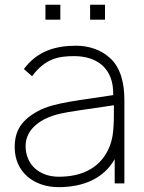

<svg xmlns="http://www.w3.org/2000/svg" viewBox="-20 -770 605 806"><path d="M170.8 -750V-687.5H233.3V-750ZM358.3 -750V-687.5H420.8V-750ZM502.1 0V-352.1C502.1 -415.6 488.5 -487.5 438.5 -529.2C404.2 -560.4 353.1 -578.1 300 -578.1C215.6 -578.1 137.5 -557.3 80.2 -480.2L114.6 -450C170.8 -526 229.2 -534.4 291.7 -534.4C383.3 -534.4 458.3 -486.5 455.2 -370.8C313.5 -347.9 208.3 -340.6 140.6 -304.2C70.8 -266.7 41.7 -221.9 41.7 -152.1C41.7 -47.9 121.9 15.6 226 15.6C327.1 15.6 414.6 -18.8 461.5 -102.1V0ZM433.3 -139.6C395.8 -63.5 321.9 -28.1 227.1 -28.1C145.8 -28.1 87.5 -78.1 87.5 -157.3C87.5 -229.2 153.1 -276 237.5 -293.8C263.5 -300 335.4 -310.4 458.3 -328.1C458.3 -234.4 457.3 -188.5 433.3 -139.6Z"/></svg>

Font: Manrope Thin
Style: Regular
Weight: 100
Width: 4
Designer: Michael Sharanda
Foundry: Michael Sharanda
Version: Version 2.000;PS 002.000;hotconv 1.0.88;makeotf.lib2.5.64775